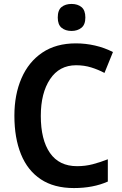

<svg xmlns="http://www.w3.org/2000/svg" viewBox="-20 -944 621 974"><path d="M366 -613Q281 -613 234 -542.5Q187 -472 187 -356Q187 -235 233.5 -168Q280 -101 371 -101Q413 -101 451 -111Q489 -121 527 -136V-23Q453 10 355 10Q254 10 187 -34.5Q120 -79 86.5 -161.5Q53 -244 53 -357Q53 -464 89 -547Q125 -630 194.5 -677Q264 -724 365 -724Q414 -724 462 -713Q510 -702 553 -680L510 -574Q478 -591 442.5 -602Q407 -613 366 -613ZM343 -924Q374 -924 393.5 -908Q413 -892 413 -855Q413 -819 393 -803Q373 -787 343 -787Q312 -787 292.5 -803Q273 -819 273 -855Q273 -893 292.5 -908.5Q312 -924 343 -924Z"/></svg>

Font: Noto Sans Bengali SemiCondensed SemiBold
Style: Regular
Weight: 600
Width: 4
Designer: Joana Ranito - Universal Thirst; Jelle Bosma - Monotype Design Team
Foundry: Universal Thirst ehf.
Version: Version 3.000; ttfautohint (v1.8.4.7-5d5b)